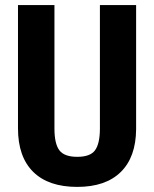

<svg xmlns="http://www.w3.org/2000/svg" viewBox="-20 -731 611 761"><path d="M519.5 -710.9V-218.8Q518.6 -107.9 458.5 -49.1Q398.4 9.8 286.1 9.8Q171.9 9.8 111.6 -49.8Q51.3 -109.4 51.3 -222.2V-710.9H195.8V-221.7Q195.8 -161.1 215.3 -135.3Q234.9 -109.4 286.1 -109.4Q337.4 -109.4 356.4 -135Q375.5 -160.6 376 -219.2V-710.9Z"/></svg>

Font: Roboto Condensed
Style: Bold
Weight: 700
Designer: Google
Version: Version 2.134; 2016